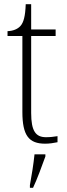

<svg xmlns="http://www.w3.org/2000/svg" viewBox="-20 -677 319 918"><path d="M196 10C215 10 237 7 255 3V-26C235 -23 221 -21 200 -21C151 -21 129 -50 129 -137V-505H246V-536H129V-657H103C101 -600 93 -569 77 -552C64 -538 43 -529 16 -528V-505H87V-142C87 -29 118 10 196 10ZM123 208V221H138C157 181 182 113 197 71V61H145C140 109 132 159 123 208Z"/></svg>

Font: Noto Serif Thai SemiCondensed ExtraLight
Style: Regular
Weight: 200
Width: 4
Designer: Monotype Design Team
Foundry: Monotype Imaging Inc.
Version: Version 2.002